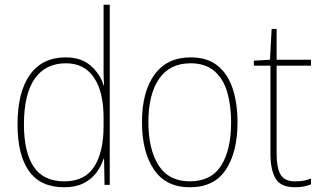

<svg xmlns="http://www.w3.org/2000/svg" viewBox="-20 -780 1356 810"><path d="M251 10Q151 10 102.5 -58Q54 -126 54 -255Q54 -392 106.5 -465Q159 -538 257 -538Q323 -538 363 -502.5Q403 -467 417 -420H419Q417 -448 417 -474Q417 -500 417 -526V-760H443V0H421L419 -110H417Q407 -79 386.5 -51.5Q366 -24 332.5 -7Q299 10 251 10ZM251 -15Q338 -15 377.5 -77Q417 -139 417 -248V-284Q417 -392 376.5 -452.5Q336 -513 258 -513Q172 -513 126.5 -448Q81 -383 81 -255Q81 -137 122.5 -76Q164 -15 251 -15Z M982 -264Q982 -139 933 -64.5Q884 10 781 10Q680 10 629.5 -64.5Q579 -139 579 -265Q579 -393 632 -465.5Q685 -538 784 -538Q855 -538 898.5 -502.5Q942 -467 962 -405Q982 -343 982 -264ZM606 -265Q606 -150 649 -82.5Q692 -15 781 -15Q871 -15 913 -81.5Q955 -148 955 -264Q955 -336 938.5 -392Q922 -448 884 -480.5Q846 -513 784 -513Q696 -513 651 -447.5Q606 -382 606 -265Z M1225 -15Q1246 -15 1262.5 -18Q1279 -21 1292 -27V-2Q1278 3 1262.5 6.5Q1247 10 1225 10Q1164 10 1142.5 -27Q1121 -64 1121 -130V-503H1051V-524L1119 -528L1126 -658H1147V-528H1292V-503H1147V-130Q1147 -74 1163 -44.5Q1179 -15 1225 -15Z"/></svg>

Font: Noto Sans Kannada SemiCondensed Thin
Style: Regular
Weight: 100
Width: 4
Designer: Jelle Bosma - Monotype Design Team
Foundry: Monotype Imaging Inc.
Version: Version 2.005; ttfautohint (v1.8.4.7-5d5b)